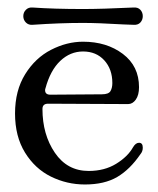

<svg xmlns="http://www.w3.org/2000/svg" viewBox="-20 -491 420 511"><path d="M201 -380Q264 -380 307 -347.5Q350 -315 350 -259Q350 -238 341.5 -226Q333 -214 321 -214L108 -215Q93 -215 93 -201Q93 -133 126 -84.5Q159 -36 216 -36Q258 -36 289 -55Q320 -74 334 -99Q341 -111 350 -111Q360 -111 360 -98Q360 -88 354 -81Q326 -40 292 -20Q258 0 206 0Q158 0 115.5 -21Q73 -42 46.5 -85Q20 -128 20 -189Q20 -250 47 -293.5Q74 -337 116 -358.5Q158 -380 201 -380ZM100 -251Q100 -239 114 -239L251 -240Q269 -240 274 -248.5Q279 -257 279 -270Q279 -307 257.5 -330.5Q236 -354 201 -354Q167 -354 140.5 -329Q114 -304 101 -256Q100 -254 100 -251ZM42 -448Q42 -458 49 -465Q56 -472 67 -471Q124 -467 201 -467Q251 -467 335 -471Q347 -472 353.5 -465Q360 -458 360 -448Q360 -438 353.5 -431Q347 -424 335 -425L308 -426Q240 -430 201 -430Q139 -430 67 -425Q56 -424 49 -431Q42 -438 42 -448Z"/></svg>

Font: Hina Mincho
Style: Regular
Weight: 400
Designer: satsuyako
Foundry: satsuyako
Version: Version 1.100